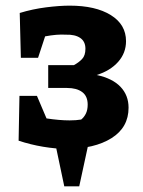

<svg xmlns="http://www.w3.org/2000/svg" viewBox="-20 -518 506 681"><path d="M215 10Q178 10 133 2.5Q88 -5 46 -19L49 -178H111L145 -98Q191 -91 227 -91Q250 -91 268 -94Q279 -103 285 -116Q291 -129 291 -147Q291 -177 271.5 -191.5Q252 -206 218 -206H151V-287H242Q259 -296 271 -308.5Q283 -321 283 -345Q283 -371 264.5 -383.5Q246 -396 214 -395Q197 -396 179 -394.5Q161 -393 140 -389L115 -313H54L50 -472Q96 -486 143.5 -492Q191 -498 227 -498Q319 -498 373 -464.5Q427 -431 427 -372Q427 -330 399 -298.5Q371 -267 323 -252Q379 -240 407.5 -210Q436 -180 436 -136Q436 -66 375.5 -28Q315 10 215 10ZM208 143 172 -28H298L261 143Z"/></svg>

Font: Piazzolla
Style: Bold
Weight: 700
Designer: Juan Pablo del Peral
Foundry: Huerta Tipografica
Version: Version 1.330